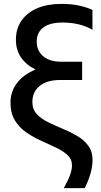

<svg xmlns="http://www.w3.org/2000/svg" viewBox="-20 -755 516 985"><path d="M414.8 210H307.3Q331.5 166.6 340.4 140Q349.3 113.3 349.3 93.9Q349.3 62 326.6 40.8Q303.8 19.5 267.8 2.4Q231.8 -14.6 191.6 -32.7Q151.3 -50.7 115.3 -75.4Q79.3 -100.1 56.6 -137Q33.8 -174 33.8 -228.6Q33.8 -284.9 66.9 -328.6Q100.1 -372.3 162.1 -398.3Q61.6 -449.6 61.6 -550.6Q61.6 -607.6 90.1 -648.9Q118.6 -690.2 170.8 -712.6Q223.1 -735 294.9 -735Q340.6 -735 379.8 -727.5Q418.9 -720 454.3 -704.3V-602.2Q422.3 -620.9 383.8 -630.1Q345.4 -639.4 300.9 -639.4Q236.8 -639.4 202.6 -614.2Q168.4 -588.9 168.4 -541.2Q168.4 -494.5 201.9 -466.4Q235.4 -438.4 291.4 -438.4H401.4V-344.6H288.3Q221.7 -344.6 183.9 -314.5Q146.1 -284.3 146.1 -231.5Q146.1 -194.6 168.4 -170.2Q190.7 -145.9 225.9 -128.5Q261.1 -111.1 300.4 -94.9Q339.8 -78.8 375 -58.3Q410.2 -37.9 432.5 -8Q454.8 21.8 454.8 67.5Q454.8 87.5 450.3 110.1Q445.9 132.7 437.2 157.7Q428.4 182.6 414.8 210Z"/></svg>

Font: Geologica-Sharp
Style: Regular
Weight: 100
Designer: Sindre Bremnes, Frode Helland
Foundry: Monokrom Skriftforlag AS
Version: Version 1.010;gftools[0.9.28]